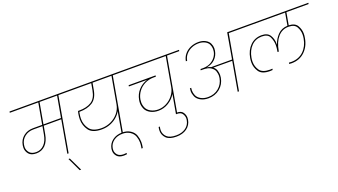

<svg xmlns="http://www.w3.org/2000/svg" viewBox="-77 -1437 4203 2388"><g transform="rotate(-20 2025.0 -242.5)"><path d="M898 -724H736L608 0H591L667 -429H435L416 -325Q400 -232 352 -184Q304 -136 233 -136Q164 -136 133.5 -173Q103 -210 103 -256Q103 -272 106 -290Q118 -360 171 -402.5Q224 -445 298 -445H420L470 -724H93L95 -740H900ZM719 -724H487L437 -445H669ZM418 -429H296Q230 -429 182 -391Q134 -353 123 -290Q120 -274 120 -260Q120 -218 148 -185Q176 -152 236 -152Q298 -152 341.5 -197Q385 -242 399 -324Z M666 244 582 66H600L685 244Z M1618 -724H1456L1328 0H1311L1361 -285Q1342 -248 1305 -214.5Q1268 -181 1215 -159.5Q1162 -138 1099 -138Q976 -138 929.5 -202.5Q883 -267 883 -348Q883 -381 890 -420Q893 -435 898 -455H916Q1013 -455 1075 -493.5Q1137 -532 1155 -635L1171 -724H828L830 -740H1620ZM1439 -724H1188L1172 -635Q1153 -526 1086 -482.5Q1019 -439 913 -439H910Q908 -430 906 -420Q899 -383 899 -350Q899 -274 943.5 -214Q988 -154 1103 -154Q1166 -154 1224.5 -180.5Q1283 -207 1324 -256Q1365 -305 1376 -368Z M1285 259Q1266 262 1246 262Q1184 262 1155 229.5Q1126 197 1126 155Q1126 142 1128 128Q1140 63 1193 23.5Q1246 -16 1322 -16Q1385 -16 1430 13.5Q1475 43 1490.5 89Q1506 135 1506 177Q1506 207 1500 241L1497 254H1480L1484 233Q1489 203 1489 176Q1489 139 1475 97.5Q1461 56 1420 28Q1379 0 1322 0Q1250 0 1202.5 35.5Q1155 71 1145 128Q1143 140 1143 152Q1143 188 1168.5 216.5Q1194 245 1249 245Q1267 245 1288 242Z M2336 -724H2174L2046 0H2029L2074 -253Q2039 -192 1976 -153.5Q1913 -115 1841 -115Q1781 -115 1735.5 -140Q1690 -165 1672.5 -204Q1655 -243 1655 -281Q1655 -302 1659 -324Q1672 -397 1719.5 -450Q1767 -503 1838 -525H1597L1599 -541H1956L1954 -525H1925Q1860 -525 1807 -498.5Q1754 -472 1720 -426Q1686 -380 1676 -324Q1673 -304 1673 -285Q1673 -249 1689 -213Q1705 -177 1747 -154Q1789 -131 1843 -131Q1901 -131 1954 -159Q2007 -187 2042.5 -233.5Q2078 -280 2088 -333L2157 -724H1548L1550 -740H2338Z M2147 114Q2135 184 2080 224Q2025 264 1941 264Q1848 264 1807 222.5Q1766 181 1766 125Q1766 102 1772 75H1788Q1782 101 1782 123Q1782 174 1820 211Q1858 248 1944 248Q2018 248 2068.5 213Q2119 178 2130 114Q2132 102 2132 91Q2132 59 2112 29.5Q2092 0 2043 0H2029L2032 -16H2046Q2103 -16 2126 17.5Q2149 51 2149 88Q2149 101 2147 114Z M3155 -740 3153 -724H2991L2863 0H2846L2914 -385L2664 -386Q2694 -362 2703 -330.5Q2712 -299 2712 -274Q2712 -256 2709 -238Q2694 -152 2630.5 -100Q2567 -48 2477 -48Q2418 -48 2374.5 -72.5Q2331 -97 2315 -134.5Q2299 -172 2299 -207Q2299 -225 2302 -244H2319Q2316 -226 2316 -209Q2316 -177 2330.5 -143Q2345 -109 2384.5 -86.5Q2424 -64 2479 -64Q2562 -64 2620 -112Q2678 -160 2692 -238Q2695 -254 2695 -269Q2695 -295 2685.5 -326.5Q2676 -358 2639.5 -383Q2603 -408 2539 -408H2505L2508 -424H2542Q2598 -424 2640 -446Q2682 -468 2706.5 -502Q2731 -536 2737 -572Q2740 -590 2740 -606Q2740 -635 2726.5 -665Q2713 -695 2677 -714Q2641 -733 2594 -733Q2544 -733 2500 -714Q2456 -695 2425.5 -660Q2395 -625 2387 -577H2370Q2379 -630 2412 -669Q2445 -708 2493.5 -728.5Q2542 -749 2597 -749Q2650 -749 2689 -727.5Q2728 -706 2743 -673.5Q2758 -641 2758 -609Q2758 -593 2755 -576Q2744 -514 2702 -471.5Q2660 -429 2591 -417L2590 -416Q2619 -413 2641 -401H2917L2976 -740Z M3754 -724 3725 -560Q3807 -557 3836.5 -506Q3866 -455 3866 -399Q3866 -372 3860 -341Q3842 -236 3773 -170Q3704 -104 3598 -104Q3587 -104 3566 -106L3569 -123Q3590 -121 3599 -121Q3699 -121 3762.5 -182Q3826 -243 3843 -341Q3848 -370 3848 -396Q3848 -448 3821 -496Q3794 -544 3714 -544Q3631 -544 3575 -480Q3519 -416 3499 -303L3498 -295H3481L3482 -303Q3490 -347 3490 -384Q3490 -440 3465.5 -492Q3441 -544 3362 -544Q3278 -544 3223 -487.5Q3168 -431 3152 -341Q3147 -313 3147 -287Q3147 -225 3182.5 -173Q3218 -121 3318 -121Q3327 -121 3350 -123L3347 -106Q3324 -104 3313 -104Q3207 -104 3168.5 -160.5Q3130 -217 3130 -284Q3130 -311 3135 -341Q3152 -439 3213 -499.5Q3274 -560 3365 -560Q3443 -560 3474 -510Q3505 -460 3505 -399Q3505 -393 3505 -387H3507Q3529 -455 3579 -506Q3629 -557 3708 -560L3737 -724H3083L3085 -740H4050L4048 -724Z"/></g></svg>

Font: Fz Poppins Thin
Style: Italic
Weight: 100
Italic angle: -10°
Designer: Ninad Kale (Devanagari), Jonny Pinhorn (Latin)
Foundry: Indian Type Foundry
Version: Vit hóa bi Vntype.Com & FontZin.Com